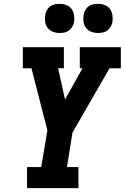

<svg xmlns="http://www.w3.org/2000/svg" viewBox="-20 -981 650 1001"><path d="M121 0V-110H195L227 -302L204 -391L144 -625H99V-735H313V-625H283L319 -462L410 -625H396V-735H610V-625H551L358 -290L329 -110H389V0ZM491 -809Q472 -809 455.5 -815.5Q439 -822 428.5 -835.5Q418 -849 415.5 -867Q413 -885 416 -904Q418 -916 424.5 -928Q431 -940 442 -948Q453 -956 465.5 -958.5Q478 -961 491 -961Q509 -961 526 -954.5Q543 -948 553 -934.5Q563 -921 566 -903Q569 -885 566 -866Q564 -854 557 -842Q550 -830 539.5 -822Q529 -814 516 -811.5Q503 -809 491 -809ZM291 -809Q272 -809 255.5 -815.5Q239 -822 228.5 -835.5Q218 -849 215.5 -867Q213 -885 216 -904Q218 -916 224.5 -928Q231 -940 242 -948Q253 -956 265.5 -958.5Q278 -961 291 -961Q309 -961 326 -954.5Q343 -948 353 -934.5Q363 -921 366 -903Q369 -885 366 -866Q364 -854 357 -842Q350 -830 339.5 -822Q329 -814 316 -811.5Q303 -809 291 -809Z"/></svg>

Font: Iosevka Etoile XBdObl
Style: Regular
Weight: 800
Italic angle: -9°
Designer: Belleve Invis
Foundry: Belleve Invis
Version: Version 15.5.2; ttfautohint (v1.8.4)